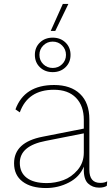

<svg xmlns="http://www.w3.org/2000/svg" viewBox="-20 -939 566 969"><path d="M325 -919 259 -783H236L297 -919ZM310.5 -599.5Q285 -575 246 -575Q207 -575 181.5 -599.5Q156 -624 156 -662Q156 -700 181.5 -724.5Q207 -749 246 -749Q285 -749 310.5 -724.5Q336 -700 336 -662Q336 -624 310.5 -599.5ZM293.5 -709.5Q274 -729 246 -729Q218 -729 198.5 -709.5Q179 -690 179 -662Q179 -634 198.5 -615Q218 -596 246 -596Q274 -596 293.5 -615Q313 -634 313 -662Q313 -690 293.5 -709.5ZM486 -16Q508 -16 521 -24L519 -1Q504 8 480 8Q447 8 424.5 -13Q402 -34 403 -86V-98Q382 -46 328 -18Q274 10 212 10Q137 10 94 -22.5Q51 -55 51 -115Q51 -221 195 -249L403 -290V-334Q403 -405 363.5 -445.5Q324 -486 252 -486Q121 -486 80 -372L58 -387Q103 -510 253 -510Q337 -510 384 -465Q431 -420 431 -337V-82Q431 -16 486 -16ZM216 -15Q259 -15 300 -30Q341 -45 372 -81.5Q403 -118 403 -169V-266L211 -228Q80 -203 80 -117Q80 -68 115 -41.5Q150 -15 216 -15Z"/></svg>

Font: Elaine Sans ExtraLight
Style: Regular
Weight: 275
Designer: Wei Huang
Foundry: Wei Huang
Version: Version 2.001;December 24, 2019;FontCreator 12.0.0.2547 64-b